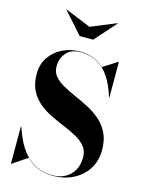

<svg xmlns="http://www.w3.org/2000/svg" viewBox="-144 -1071 884 1170"><g transform="rotate(15 298.0 -485.5)"><path d="M307 15Q250.5 15 209 -3.5Q167.5 -22 138 -53.5L44 10H42V-225H44.5Q59 -180.5 80.2 -138Q101.5 -95.5 132.2 -61.5Q163 -27.5 205 -7.5Q247 12.5 303 12.5Q351 12.5 385.5 -7.2Q420 -27 438.5 -61.2Q457 -95.5 457 -140Q457 -181 435 -208.5Q413 -236 377 -256Q341 -276 297.8 -294Q254.5 -312 211.2 -332.8Q168 -353.5 132 -383Q96 -412.5 74 -455.2Q52 -498 52 -560Q52 -622.5 83.5 -667.5Q115 -712.5 165.5 -736.2Q216 -760 274 -760Q319.5 -760 357.2 -745.5Q395 -731 424 -702L515 -760H517V-535H514.5Q494.5 -605 462 -654.8Q429.5 -704.5 383.8 -730.8Q338 -757 279 -757Q218.5 -757 187.8 -722Q157 -687 157 -635Q157 -599 178.8 -573.5Q200.5 -548 236 -528.2Q271.5 -508.5 314.2 -489.8Q357 -471 399.8 -448.8Q442.5 -426.5 478 -395.8Q513.5 -365 535.2 -321.2Q557 -277.5 557 -215Q557 -145 524 -93.5Q491 -42 434.2 -13.5Q377.5 15 307 15ZM245.5 -850 125.5 -985 127 -986 288 -920 449 -986 450.5 -985 330.5 -850Z"/></g></svg>

Font: Bodoni Moda 96pt
Style: Bold
Weight: 700
Version: Version 2.005